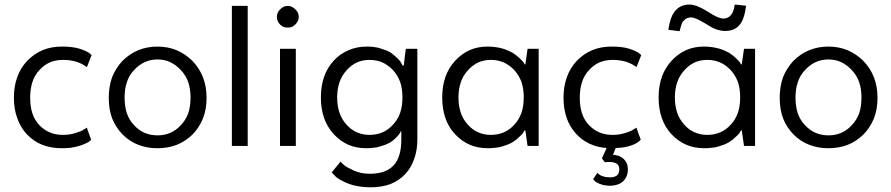

<svg xmlns="http://www.w3.org/2000/svg" viewBox="-20 -631 3852 830"><path d="M248 9.8Q268.6 9.8 286.1 7.8Q304.7 4.9 321.3 0Q337.9 -4.9 347.7 -9.8Q357.4 -13.7 362.3 -16.6Q366.2 -19.5 369.1 -22.5Q372.1 -24.4 374 -27.3Q367.2 -43.9 355.5 -79.1Q352.5 -77.1 343.8 -72.3Q337.9 -67.4 328.1 -63.5Q318.4 -59.6 305.7 -55.7Q293 -51.8 279.3 -49.8Q265.6 -47.9 252 -47.9Q220.7 -47.9 195.3 -58.6Q169.9 -69.3 150.4 -89.8Q129.9 -111.3 120.1 -140.6Q110.4 -169.9 110.4 -209Q110.4 -246.1 120.1 -276.4Q129.9 -306.6 150.4 -328.1Q169.9 -349.6 195.3 -361.3Q221.7 -372.1 252 -372.1Q283.2 -372.1 309.6 -364.3Q335 -356.4 355.5 -340.8Q362.3 -358.4 376 -392.6Q373 -395.5 365.2 -402.3Q359.4 -406.2 348.6 -411.1Q337.9 -416 322.3 -420.9Q305.7 -425.8 287.1 -427.7Q268.6 -429.7 248 -429.7Q201.2 -429.7 164.1 -414.1Q127 -398.4 97.7 -368.2Q68.4 -336.9 54.7 -297.9Q40 -257.8 40 -209Q40 -159.2 54.7 -120.1Q68.4 -80.1 96.7 -49.8Q126 -19.5 163.1 -4.9Q201.2 9.8 248 9.8Z M873 -208Q873 -256.8 857.4 -296.9Q841.8 -336.9 811.5 -368.2Q780.3 -398.4 743.2 -414.1Q705.1 -429.7 661.1 -429.7Q616.2 -429.7 578.1 -414.1Q540 -398.4 509.8 -368.2Q480.5 -336.9 464.8 -297.9Q450.2 -257.8 450.2 -208Q450.2 -158.2 464.8 -119.1Q480.5 -80.1 509.8 -49.8Q540 -19.5 578.1 -4.9Q616.2 9.8 661.1 9.8Q706.1 9.8 744.1 -4.9Q781.2 -19.5 812.5 -49.8Q841.8 -80.1 857.4 -119.1Q873 -158.2 873 -208ZM661.1 -45.9Q630.9 -45.9 605.5 -56.6Q580.1 -67.4 559.6 -89.8Q538.1 -112.3 528.3 -141.6Q518.6 -171.9 518.6 -209Q518.6 -246.1 528.3 -275.4Q538.1 -305.7 559.6 -328.1Q580.1 -350.6 605.5 -362.3Q630.9 -374 661.1 -374Q691.4 -374 715.8 -362.3Q741.2 -350.6 761.7 -328.1Q783.2 -305.7 793.9 -275.4Q803.7 -246.1 803.7 -209Q803.7 -171.9 793.9 -141.6Q783.2 -112.3 761.7 -89.8Q741.2 -67.4 715.8 -56.6Q691.4 -45.9 661.1 -45.9Z M982.4 0Q999 0 1050.8 0Q1050.8 -151.4 1050.8 -605.5Q1034.2 -605.5 982.4 -605.5Q982.4 -567.4 982.4 -453.1Q982.4 -339.8 982.4 0Z M1223.6 -511.7Q1233.4 -511.7 1242.2 -514.6Q1250 -518.6 1256.8 -525.4Q1263.7 -532.2 1267.6 -540Q1271.5 -547.9 1271.5 -557.6Q1271.5 -567.4 1267.6 -576.2Q1263.7 -584 1256.8 -590.8Q1250 -597.7 1241.2 -601.6Q1233.4 -605.5 1223.6 -605.5Q1213.9 -605.5 1206.1 -601.6Q1198.2 -597.7 1191.4 -590.8Q1183.6 -584 1180.7 -576.2Q1176.8 -567.4 1176.8 -557.6Q1176.8 -547.9 1180.7 -540Q1183.6 -532.2 1190.4 -525.4Q1197.3 -518.6 1205.1 -514.6Q1213.9 -511.7 1223.6 -511.7ZM1190.4 0Q1207 0 1258.8 0Q1258.8 -105.5 1258.8 -419.9Q1242.2 -419.9 1190.4 -419.9Q1190.4 -407.2 1190.4 -367.2Q1190.4 -275.4 1190.4 0Z M1784.2 -419.9Q1771.5 -419.9 1734.4 -419.9Q1731.4 -402.3 1725.6 -347.7Q1724.6 -347.7 1720.7 -347.7Q1719.7 -349.6 1715.8 -356.4Q1713.9 -360.4 1710 -366.2Q1706.1 -371.1 1700.2 -377Q1694.3 -382.8 1687.5 -388.7Q1680.7 -394.5 1671.9 -401.4Q1664.1 -407.2 1652.3 -412.1Q1641.6 -416 1627 -420.9Q1613.3 -425.8 1597.7 -427.7Q1582 -429.7 1565.4 -429.7Q1522.5 -429.7 1487.3 -414.1Q1451.2 -399.4 1422.9 -369.1Q1394.5 -337.9 1380.9 -298.8Q1367.2 -258.8 1367.2 -210Q1367.2 -161.1 1380.9 -121.1Q1394.5 -82 1422.9 -50.8Q1451.2 -20.5 1486.3 -4.9Q1521.5 9.8 1563.5 9.8Q1580.1 9.8 1594.7 7.8Q1609.4 6.8 1623 2Q1636.7 -2 1647.5 -5.9Q1658.2 -10.7 1666 -14.6Q1673.8 -19.5 1680.7 -25.4Q1687.5 -31.2 1693.4 -37.1Q1699.2 -43 1703.1 -47.9Q1707 -51.8 1708 -54.7Q1710 -57.6 1710.9 -59.6Q1710.9 -61.5 1711.9 -63.5Q1712.9 -63.5 1714.8 -63.5Q1714.8 -53.7 1714.8 -26.4Q1714.8 47.9 1681.6 84Q1647.5 120.1 1580.1 120.1Q1561.5 120.1 1543.9 117.2Q1526.4 113.3 1509.8 106.4Q1493.2 98.6 1482.4 92.8Q1471.7 86.9 1466.8 82Q1461.9 77.1 1458 74.2Q1454.1 70.3 1452.1 67.4Q1439.5 83 1414.1 114.3Q1418 118.2 1428.7 129.9Q1436.5 138.7 1451.2 146.5Q1464.8 154.3 1486.3 163.1Q1506.8 170.9 1531.2 174.8Q1554.7 178.7 1582 178.7Q1629.9 178.7 1667 165Q1704.1 150.4 1731.4 122.1Q1757.8 93.8 1770.5 55.7Q1784.2 18.6 1784.2 -28.3Q1784.2 -158.2 1784.2 -419.9ZM1719.7 -210Q1719.7 -172.9 1710 -143.6Q1699.2 -113.3 1678.7 -91.8Q1658.2 -69.3 1632.8 -58.6Q1607.4 -47.9 1577.1 -47.9Q1546.9 -47.9 1521.5 -59.6Q1497.1 -70.3 1477.5 -92.8Q1457 -115.2 1447.3 -144.5Q1437.5 -173.8 1437.5 -210Q1437.5 -245.1 1447.3 -274.4Q1457 -303.7 1477.5 -326.2Q1497.1 -348.6 1521.5 -360.4Q1546.9 -372.1 1577.1 -372.1Q1607.4 -372.1 1632.8 -361.3Q1658.2 -349.6 1678.7 -328.1Q1699.2 -305.7 1710 -276.4Q1719.7 -247.1 1719.7 -210Z M2248 -352.5Q2246.1 -355.5 2243.2 -361.3Q2240.2 -365.2 2236.3 -369.1Q2231.4 -374 2225.6 -379.9Q2219.7 -385.7 2211.9 -391.6Q2204.1 -397.5 2195.3 -403.3Q2186.5 -408.2 2174.8 -413.1Q2164.1 -418 2149.4 -421.9Q2134.8 -425.8 2119.1 -427.7Q2103.5 -429.7 2086.9 -429.7Q2044.9 -429.7 2009.8 -414.1Q1975.6 -398.4 1947.3 -368.2Q1918.9 -336.9 1905.3 -297.9Q1891.6 -257.8 1891.6 -210Q1891.6 -160.2 1905.3 -121.1Q1918.9 -81.1 1947.3 -50.8Q1975.6 -20.5 2011.7 -4.9Q2046.9 9.8 2089.8 9.8Q2106.4 9.8 2121.1 7.8Q2136.7 6.8 2151.4 2Q2166 -2.9 2176.8 -6.8Q2188.5 -11.7 2196.3 -16.6Q2204.1 -21.5 2211.9 -27.3Q2218.8 -33.2 2225.6 -40Q2232.4 -45.9 2236.3 -50.8Q2241.2 -54.7 2242.2 -57.6Q2244.1 -60.5 2245.1 -63.5Q2246.1 -65.4 2248 -67.4Q2249 -67.4 2251 -67.4Q2252.9 -49.8 2260.7 0Q2272.5 0 2308.6 0Q2308.6 -105.5 2308.6 -419.9Q2296.9 -419.9 2260.7 -419.9Q2257.8 -403.3 2251 -352.5Q2250 -352.5 2248 -352.5ZM2244.1 -210Q2244.1 -172.9 2234.4 -143.6Q2223.6 -113.3 2203.1 -91.8Q2182.6 -69.3 2157.2 -58.6Q2131.8 -47.9 2101.6 -47.9Q2071.3 -47.9 2045.9 -59.6Q2021.5 -70.3 2002 -92.8Q1981.4 -115.2 1971.7 -144.5Q1961.9 -173.8 1961.9 -210Q1961.9 -245.1 1971.7 -274.4Q1981.4 -303.7 2002 -326.2Q2021.5 -348.6 2045.9 -360.4Q2071.3 -372.1 2101.6 -372.1Q2131.8 -372.1 2157.2 -361.3Q2182.6 -349.6 2203.1 -328.1Q2223.6 -305.7 2234.4 -276.4Q2244.1 -247.1 2244.1 -210Z M2594.7 70.3Q2599.6 69.3 2615.2 69.3Q2635.7 69.3 2646.5 77.1Q2657.2 85 2657.2 100.6Q2657.2 119.1 2646.5 127.9Q2635.7 135.7 2615.2 135.7Q2598.6 135.7 2585.9 130.9Q2572.3 127 2562.5 116.2Q2556.6 125 2543.9 143.6Q2545.9 145.5 2550.8 151.4Q2553.7 154.3 2560.5 158.2Q2567.4 162.1 2576.2 165Q2585 168.9 2594.7 169.9Q2604.5 171.9 2616.2 171.9Q2633.8 171.9 2648.4 167Q2662.1 163.1 2672.9 153.3Q2683.6 143.6 2688.5 130.9Q2694.3 118.2 2694.3 101.6Q2694.3 86.9 2689.5 75.2Q2684.6 64.5 2675.8 55.7Q2667 47.9 2655.3 43Q2643.6 39.1 2629.9 38.1Q2633.8 28.3 2641.6 8.8Q2680.7 7.8 2708 -2Q2735.4 -10.7 2750 -27.3Q2743.2 -43.9 2731.4 -79.1Q2728.5 -77.1 2719.7 -72.3Q2713.9 -67.4 2704.1 -63.5Q2694.3 -59.6 2681.6 -55.7Q2668.9 -51.8 2655.3 -49.8Q2641.6 -47.9 2627.9 -47.9Q2596.7 -47.9 2571.3 -58.6Q2545.9 -69.3 2526.4 -89.8Q2505.9 -111.3 2496.1 -140.6Q2486.3 -169.9 2486.3 -209Q2486.3 -246.1 2496.1 -276.4Q2505.9 -306.6 2526.4 -328.1Q2545.9 -349.6 2571.3 -361.3Q2597.7 -372.1 2627.9 -372.1Q2659.2 -372.1 2685.5 -364.3Q2710.9 -356.4 2731.4 -340.8Q2738.3 -358.4 2752 -392.6Q2749 -395.5 2741.2 -402.3Q2735.4 -406.2 2724.6 -411.1Q2713.9 -416 2698.2 -420.9Q2681.6 -425.8 2663.1 -427.7Q2644.5 -429.7 2624 -429.7Q2577.1 -429.7 2540 -414.1Q2502.9 -398.4 2473.6 -368.2Q2444.3 -336.9 2430.7 -297.9Q2416 -257.8 2416 -209Q2416 -162.1 2428.7 -124Q2441.4 -85.9 2466.8 -56.6Q2492.2 -27.3 2526.4 -10.7Q2560.5 5.9 2602.5 8.8Q2595.7 24.4 2582 53.7Q2585 57.6 2594.7 70.3Z M3183.6 -352.5Q3181.6 -355.5 3178.7 -361.3Q3175.8 -365.2 3171.9 -369.1Q3167 -374 3161.1 -379.9Q3155.3 -385.7 3147.5 -391.6Q3139.6 -397.5 3130.9 -403.3Q3122.1 -408.2 3110.4 -413.1Q3099.6 -418 3085 -421.9Q3070.3 -425.8 3054.7 -427.7Q3039.1 -429.7 3022.5 -429.7Q2980.5 -429.7 2945.3 -414.1Q2911.1 -398.4 2882.8 -368.2Q2854.5 -336.9 2840.8 -297.9Q2827.1 -257.8 2827.1 -210Q2827.1 -160.2 2840.8 -121.1Q2854.5 -81.1 2882.8 -50.8Q2911.1 -20.5 2947.3 -4.9Q2982.4 9.8 3025.4 9.8Q3042 9.8 3056.6 7.8Q3072.3 6.8 3086.9 2Q3101.6 -2.9 3112.3 -6.8Q3124 -11.7 3131.8 -16.6Q3139.6 -21.5 3147.5 -27.3Q3154.3 -33.2 3161.1 -40Q3168 -45.9 3171.9 -50.8Q3176.8 -54.7 3177.7 -57.6Q3179.7 -60.5 3180.7 -63.5Q3181.6 -65.4 3183.6 -67.4Q3184.6 -67.4 3186.5 -67.4Q3188.5 -49.8 3196.3 0Q3208 0 3244.1 0Q3244.1 -105.5 3244.1 -419.9Q3232.4 -419.9 3196.3 -419.9Q3193.4 -403.3 3186.5 -352.5Q3185.5 -352.5 3183.6 -352.5ZM3179.7 -210Q3179.7 -172.9 3169.9 -143.6Q3159.2 -113.3 3138.7 -91.8Q3118.2 -69.3 3092.8 -58.6Q3067.4 -47.9 3037.1 -47.9Q3006.8 -47.9 2981.4 -59.6Q2957 -70.3 2937.5 -92.8Q2917 -115.2 2907.2 -144.5Q2897.5 -173.8 2897.5 -210Q2897.5 -245.1 2907.2 -274.4Q2917 -303.7 2937.5 -326.2Q2957 -348.6 2981.4 -360.4Q3006.8 -372.1 3037.1 -372.1Q3067.4 -372.1 3092.8 -361.3Q3118.2 -349.6 3138.7 -328.1Q3159.2 -305.7 3169.9 -276.4Q3179.7 -247.1 3179.7 -210ZM3114.3 -497.1Q3150.4 -497.1 3171.9 -517.6Q3193.4 -539.1 3201.2 -581.1Q3202.1 -588.9 3205.1 -606.4Q3192.4 -607.4 3156.2 -611.3Q3155.3 -607.4 3153.3 -595.7Q3148.4 -573.2 3136.7 -562.5Q3125 -550.8 3106.4 -550.8Q3095.7 -550.8 3078.1 -558.6Q3061.5 -566.4 3039.1 -581.1Q3015.6 -595.7 2996.1 -603.5Q2976.6 -611.3 2960.9 -611.3Q2925.8 -611.3 2904.3 -589.8Q2882.8 -569.3 2874 -528.3Q2872.1 -519.5 2869.1 -502Q2881.8 -501 2918 -496.1Q2918.9 -500 2921.9 -511.7Q2923.8 -518.6 2925.8 -524.4Q2927.7 -529.3 2929.7 -534.2Q2931.6 -538.1 2935.5 -541Q2938.5 -544.9 2943.4 -548.8Q2947.3 -551.8 2954.1 -553.7Q2960.9 -555.7 2967.8 -555.7Q2977.5 -555.7 2993.2 -548.8Q3009.8 -541 3034.2 -526.4Q3057.6 -510.7 3077.1 -503.9Q3097.7 -497.1 3114.3 -497.1Z M3773.4 -208Q3773.4 -256.8 3757.8 -296.9Q3742.2 -336.9 3711.9 -368.2Q3680.7 -398.4 3643.6 -414.1Q3605.5 -429.7 3561.5 -429.7Q3516.6 -429.7 3478.5 -414.1Q3440.4 -398.4 3410.2 -368.2Q3380.9 -336.9 3365.2 -297.9Q3350.6 -257.8 3350.6 -208Q3350.6 -158.2 3365.2 -119.1Q3380.9 -80.1 3410.2 -49.8Q3440.4 -19.5 3478.5 -4.9Q3516.6 9.8 3561.5 9.8Q3606.4 9.8 3644.5 -4.9Q3681.6 -19.5 3712.9 -49.8Q3742.2 -80.1 3757.8 -119.1Q3773.4 -158.2 3773.4 -208ZM3561.5 -45.9Q3531.2 -45.9 3505.9 -56.6Q3480.5 -67.4 3460 -89.8Q3438.5 -112.3 3428.7 -141.6Q3418.9 -171.9 3418.9 -209Q3418.9 -246.1 3428.7 -275.4Q3438.5 -305.7 3460 -328.1Q3480.5 -350.6 3505.9 -362.3Q3531.2 -374 3561.5 -374Q3591.8 -374 3616.2 -362.3Q3641.6 -350.6 3662.1 -328.1Q3683.6 -305.7 3694.3 -275.4Q3704.1 -246.1 3704.1 -209Q3704.1 -171.9 3694.3 -141.6Q3683.6 -112.3 3662.1 -89.8Q3641.6 -67.4 3616.2 -56.6Q3591.8 -45.9 3561.5 -45.9Z"/></svg>

Font: TextaAlt
Style: Regular
Weight: 400
Designer: Daniel Hernandez & Miguel Hernandez
Version: Version 1.005;com.myfonts.easy.latinotype.texta.alt-regular.